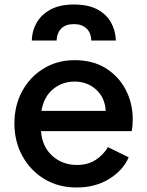

<svg xmlns="http://www.w3.org/2000/svg" viewBox="-20 -820 653 852"><path d="M320 12Q403 12 464.5 -26Q526 -64 551 -122L459 -167Q439 -133 404.5 -110.5Q370 -88 321 -88Q257 -88 212 -128.5Q167 -169 162 -238H564Q567 -250 568 -264Q569 -278 569 -291Q569 -361 538.5 -420.5Q508 -480 450.5 -516.5Q393 -553 311 -553Q235 -553 174.5 -516.5Q114 -480 79 -416.5Q44 -353 44 -272Q44 -192 79.5 -127.5Q115 -63 177 -25.5Q239 12 320 12ZM311 -458Q368 -458 407 -422Q446 -386 449 -328H164Q174 -390 215 -424Q256 -458 311 -458ZM121 -640H231Q233 -675 252.5 -694Q272 -713 308 -713Q343 -713 363.5 -694Q384 -675 385 -640H494Q493 -684 472.5 -720.5Q452 -757 411.5 -778.5Q371 -800 308 -800Q245 -800 204 -777.5Q163 -755 142.5 -719Q122 -683 121 -640Z"/></svg>

Font: Custom Plus Jakarta Sans SemiBold
Style: Regular
Weight: 600
Designer: Gumpita Rahayu & FullSphere
Foundry: Tokotype & FullSphere
Version: Version 1.001;hotconv 1.0.117;makeotfexe 2.5.65602